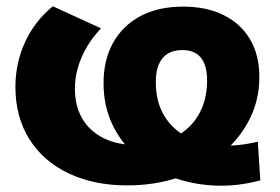

<svg xmlns="http://www.w3.org/2000/svg" viewBox="-20 -576 888 610"><path d="M384 13Q279 13 198.5 -25Q118 -63 73.5 -133.5Q29 -204 29 -300Q29 -375 59.5 -442Q90 -509 148 -556L301 -486Q261 -444 239.5 -394.5Q218 -345 218 -294Q218 -239 241.5 -199Q265 -159 309.5 -137Q354 -115 417 -115Q485 -115 534.5 -140Q584 -165 611 -211.5Q638 -258 638 -321Q638 -353 629 -374.5Q620 -396 602.5 -406.5Q585 -417 559 -417Q532 -417 513 -405.5Q494 -394 484.5 -371.5Q475 -349 475 -316Q475 -253 501 -209.5Q527 -166 572 -142Q617 -118 675.5 -114Q734 -110 799 -126L807 -3Q733 17 661 13.5Q589 10 525.5 -14Q462 -38 413 -80.5Q364 -123 336.5 -181.5Q309 -240 309 -312Q309 -386 339.5 -440.5Q370 -495 426.5 -525Q483 -555 562 -555Q636 -555 690.5 -528Q745 -501 774.5 -451Q804 -401 804 -331Q804 -258 772 -195.5Q740 -133 683 -86Q626 -39 549.5 -13Q473 13 384 13Z"/></svg>

Font: MOST Montserrat ExtraBold
Style: Regular
Weight: 800
Designer: Julieta Ulanovsky
Foundry: Julieta Ulanovsky
Version: Version 8.000;March 11, 2024;FontCreator 15.0.0.2926 64-bit